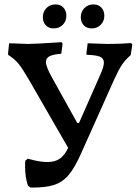

<svg xmlns="http://www.w3.org/2000/svg" viewBox="-20 -837 624 865"><path d="M576 -636 569 -589Q545 -568 530 -546Q515 -524 495 -480L345 -145Q317 -82 290 -49.5Q263 -17 224 -4Q185 9 118 8L106 0Q93 -40 93 -85Q93 -104 94 -113L105 -122Q159 -107 193 -107Q228 -107 250 -122.5Q272 -138 287 -171L109 -480Q80 -530 62.5 -551Q45 -572 18 -589L16 -593L21 -642L52 -641Q92 -639 107 -639Q137 -639 258 -647L262 -639L256 -595Q219 -592 203 -583.5Q187 -575 187 -558Q187 -537 213 -490L328 -283H336L433 -503Q448 -536 448 -555Q448 -574 430.5 -581.5Q413 -589 371 -590L369 -595L375 -642L464 -639Q523 -639 571 -643ZM173 -759Q173 -784 189 -800.5Q205 -817 230 -817Q253 -817 266 -802.5Q279 -788 279 -766Q279 -742 263 -725.5Q247 -709 222 -709Q199 -709 186 -723.5Q173 -738 173 -759ZM344 -759Q344 -784 360 -800.5Q376 -817 401 -817Q424 -817 437 -802.5Q450 -788 450 -766Q450 -742 434 -725.5Q418 -709 393 -709Q370 -709 357 -723.5Q344 -738 344 -759Z"/></svg>

Font: Alegreya SC Medium
Style: Regular
Weight: 500
Designer: Juan Pablo del Peral
Foundry: Huerta Tipografica
Version: Version 2.007; ttfautohint (v1.6)